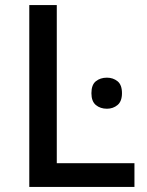

<svg xmlns="http://www.w3.org/2000/svg" viewBox="-20 -734 576 754"><path d="M95 0V-714H203V-93H508V0ZM400 -429Q424 -429 441.5 -415Q459 -401 459 -368Q459 -336 441.5 -321.5Q424 -307 400 -307Q374 -307 356.5 -321.5Q339 -336 339 -368Q339 -401 356.5 -415Q374 -429 400 -429Z"/></svg>

Font: Noto Sans Medium
Style: Regular
Weight: 500
Designer: Monotype Design Team
Foundry: Monotype Imaging Inc.
Version: Version 2.007